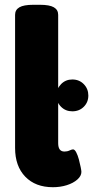

<svg xmlns="http://www.w3.org/2000/svg" viewBox="-20 -774 389 802"><path d="M201 8Q128 8 85.5 -36Q43 -80 43 -156V-712Q43 -733 61 -743.5Q79 -754 119 -754H147Q187 -754 205 -743.5Q223 -733 223 -712V-176Q223 -141 249 -141Q261 -141 270.5 -145.5Q280 -150 285 -150Q292 -150 298.5 -137.5Q305 -125 309.5 -108Q314 -91 317 -76Q320 -61 320 -56Q320 -39 303 -24Q286 -9 259 -0.5Q232 8 201 8ZM282 -309Q254 -309 235 -328Q216 -347 216 -375Q216 -403 235 -422.5Q254 -442 282 -442Q311 -442 330 -422.5Q349 -403 349 -375Q349 -347 330 -328Q311 -309 282 -309Z"/></svg>

Font: Asap Black
Style: Regular
Weight: 900
Designer: Pablo Cosgaya
Foundry: Omnibus-Type
Version: Version 3.001; ttfautohint (v1.8.4.7-5d5b)